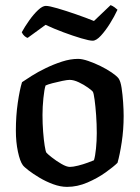

<svg xmlns="http://www.w3.org/2000/svg" viewBox="-20 -730 545 750"><path d="M242 0Q216 0 187.5 -10.5Q159 -21 134 -36Q109 -51 91.5 -64.5Q74 -78 69 -85Q58 -100 50 -137.5Q42 -175 42 -220Q42 -278 49.5 -329Q57 -380 66 -409Q79 -418 103.5 -433.5Q128 -449 159 -464Q190 -479 222.5 -489.5Q255 -500 285 -500Q301 -500 324.5 -492Q348 -484 372.5 -472Q397 -460 416 -447Q435 -434 443 -424Q451 -413 455 -386.5Q459 -360 461 -330Q463 -300 463 -277Q463 -224 455.5 -174.5Q448 -125 439 -94Q424 -79 392.5 -56.5Q361 -34 321.5 -17Q282 0 242 0ZM253 -78Q265 -78 285 -83Q305 -88 322.5 -94.5Q340 -101 347 -104Q352 -120 355 -150Q358 -180 358 -210Q358 -245 355.5 -280Q353 -315 349.5 -340.5Q346 -366 343 -371Q340 -376 324 -387.5Q308 -399 288 -408.5Q268 -418 252 -418Q243 -418 223.5 -414Q204 -410 185 -405Q166 -400 158 -396Q153 -381 149.5 -346.5Q146 -312 146 -281Q146 -247 148.5 -215Q151 -183 154.5 -161Q158 -139 161 -134Q165 -129 182 -115.5Q199 -102 219.5 -90Q240 -78 253 -78ZM342 -571Q329 -571 297 -580.5Q265 -590 227.5 -604Q190 -618 158 -633L88 -582Q83 -583 76 -589Q69 -595 65 -604Q77 -626 94 -650Q111 -674 128.5 -690.5Q146 -707 159 -707Q172 -707 204.5 -697.5Q237 -688 276 -674.5Q315 -661 347 -648L412 -710Q420 -707 427.5 -701.5Q435 -696 439 -692Q427 -666 409.5 -638Q392 -610 374 -590.5Q356 -571 342 -571Z"/></svg>

Font: Texturina 72pt SemiBold
Style: Regular
Weight: 600
Designer: Guillermo Torres Carreño
Foundry: Omnibus-Type
Version: Version 1.002; ttfautohint (v1.8.3)